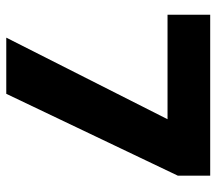

<svg xmlns="http://www.w3.org/2000/svg" viewBox="-59 -724 690 612"><g transform="rotate(90 286.0 -418.0)"><path d="M100 -93 360 -607H27V-743H540V-640L279 -93Z"/></g></svg>

Font: Noto Sans Telugu UI ExtraBold
Style: Regular
Weight: 800
Designer: Jelle Bosma - Monotype Design Team
Foundry: Monotype Imaging Inc.
Version: Version 2.005; ttfautohint (v1.8.4.7-5d5b)